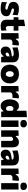

<svg xmlns="http://www.w3.org/2000/svg" viewBox="2365 -3153 802 5572"><g transform="rotate(90 2766.0 -367.0)"><path d="M225.5 14.5Q163 14.5 115.2 5Q67.5 -4.5 36 -18.5L47 -170Q79.5 -148.5 124 -135.5Q168.5 -122.5 207 -122.5Q231.5 -122.5 246.5 -129.8Q261.5 -137 261.5 -157Q261.5 -174.5 241.8 -183.2Q222 -192 171 -204.5Q99.5 -222.5 67 -256.8Q34.5 -291 34.5 -351.5Q34.5 -428 85.2 -471.2Q136 -514.5 228 -514.5Q289.5 -514.5 340.5 -503.5Q391.5 -492.5 421.5 -480.5L410 -327Q387 -342 360 -351.8Q333 -361.5 308.8 -366.2Q284.5 -371 270 -371Q250.5 -371 238.2 -363.2Q226 -355.5 226 -339.5Q226 -323.5 239.2 -312.8Q252.5 -302 295.5 -291Q380.5 -269 415.8 -239.2Q451 -209.5 451 -150.5Q451 -76.5 398 -31Q345 14.5 225.5 14.5Z M739.5 14.5Q652 14.5 602 -23.8Q552 -62 552 -157V-362H479V-500.5H552V-663L736 -694.5V-500.5H870.5V-362H736V-219.5Q736 -178.5 749.2 -157Q762.5 -135.5 795.5 -135.5Q809.5 -135.5 827 -140.8Q844.5 -146 862.5 -158L872 -9.5Q850.5 2.5 813 8.5Q775.5 14.5 739.5 14.5Z M941.5 0V-500.5L1097 -509L1105 -423H1120Q1148.5 -479.5 1183 -497.5Q1217.5 -515.5 1250.5 -515.5Q1260 -515.5 1274.2 -513.5Q1288.5 -511.5 1301.5 -506L1285.5 -326Q1264.5 -326.5 1247.8 -327Q1231 -327.5 1213.5 -327.5Q1186 -327.5 1163.5 -316Q1141 -304.5 1128 -273.5V0Z M1467 13Q1401 13 1365.8 -28Q1330.5 -69 1330.5 -130Q1330.5 -173.5 1346 -202.2Q1361.5 -231 1385.8 -248.8Q1410 -266.5 1437 -275.8Q1464 -285 1487 -289L1620.5 -311.5Q1623 -364 1530.5 -364Q1496 -364 1451 -353.5Q1406 -343 1361 -321L1353 -476.5Q1390.5 -489 1450.5 -502.2Q1510.5 -515.5 1583.5 -515.5Q1680 -515.5 1734.2 -472.8Q1788.5 -430 1788.5 -334V0H1634.5L1622 -70H1609.5Q1590 -37.5 1554.8 -12.2Q1519.5 13 1467 13ZM1549.5 -129Q1568 -129 1585.5 -141.8Q1603 -154.5 1615.5 -175.5V-249Q1608 -242 1595.5 -236.8Q1583 -231.5 1551.5 -223.5Q1532.5 -218.5 1519.5 -206Q1506.5 -193.5 1506.5 -171.5Q1506.5 -148.5 1520 -138.8Q1533.5 -129 1549.5 -129Z M2131 14.5Q2035 14.5 1974.2 -22.8Q1913.5 -60 1884.5 -120.5Q1855.5 -181 1855.5 -251Q1855.5 -326 1885.5 -385.8Q1915.5 -445.5 1975.8 -480.5Q2036 -515.5 2127 -515.5Q2220.5 -515.5 2281.2 -480.2Q2342 -445 2371.5 -385Q2401 -325 2401 -251Q2401 -175 2370 -114.8Q2339 -54.5 2279 -20Q2219 14.5 2131 14.5ZM2130.5 -135.5Q2171.5 -135.5 2191.2 -170.5Q2211 -205.5 2211 -251Q2211 -306.5 2188.2 -335.8Q2165.5 -365 2129.5 -365Q2089 -365 2067.2 -332.5Q2045.5 -300 2045.5 -251Q2045.5 -205.5 2067.2 -170.5Q2089 -135.5 2130.5 -135.5Z M2475.5 0V-500.5L2631 -509L2639 -423H2654Q2682.5 -479.5 2717 -497.5Q2751.5 -515.5 2784.5 -515.5Q2794 -515.5 2808.2 -513.5Q2822.5 -511.5 2835.5 -506L2819.5 -326Q2798.5 -326.5 2781.8 -327Q2765 -327.5 2747.5 -327.5Q2720 -327.5 2697.5 -316Q2675 -304.5 2662 -273.5V0Z M3057.5 14.5Q2990.5 14.5 2947.5 -22.8Q2904.5 -60 2883.8 -120.5Q2863 -181 2863 -250.5Q2863 -325 2884.8 -385Q2906.5 -445 2950 -480.2Q2993.5 -515.5 3058.5 -515.5Q3140.5 -515.5 3179.5 -452H3193.5V-733.5L3380 -748V0H3223L3211 -64.5H3199Q3173 -25.5 3138.5 -5.5Q3104 14.5 3057.5 14.5ZM3131.5 -142Q3154 -142 3169.5 -153.8Q3185 -165.5 3193.5 -183.5V-325.5Q3171 -356 3132 -356Q3093 -356 3073.5 -324.2Q3054 -292.5 3054 -249Q3054 -208 3073.5 -175Q3093 -142 3131.5 -142Z M3476.5 0V-500.5L3663 -505.5V0ZM3569 -556.5Q3519 -556.5 3490 -579Q3461 -601.5 3461 -653.5Q3461 -698.5 3490.2 -723.2Q3519.5 -748 3570 -748Q3620 -748 3649 -722.2Q3678 -696.5 3678 -653.5Q3678 -601.5 3649 -579Q3620 -556.5 3569 -556.5Z M3763 0V-500.5L3918.5 -509L3926.5 -425.5H3941.5Q3968 -463.5 4007.5 -489.5Q4047 -515.5 4103 -515.5Q4176 -515.5 4215.5 -471.5Q4255 -427.5 4255 -339V0H4068.5V-276Q4068.5 -311 4058 -328.8Q4047.5 -346.5 4020 -346.5Q3997.5 -346.5 3980 -333.2Q3962.5 -320 3949.5 -301V0Z M4459.5 13Q4393.5 13 4358.2 -28Q4323 -69 4323 -130Q4323 -173.5 4338.5 -202.2Q4354 -231 4378.2 -248.8Q4402.5 -266.5 4429.5 -275.8Q4456.5 -285 4479.5 -289L4613 -311.5Q4615.5 -364 4523 -364Q4488.5 -364 4443.5 -353.5Q4398.5 -343 4353.5 -321L4345.5 -476.5Q4383 -489 4443 -502.2Q4503 -515.5 4576 -515.5Q4672.5 -515.5 4726.8 -472.8Q4781 -430 4781 -334V0H4627L4614.5 -70H4602Q4582.5 -37.5 4547.2 -12.2Q4512 13 4459.5 13ZM4542 -129Q4560.5 -129 4578 -141.8Q4595.5 -154.5 4608 -175.5V-249Q4600.5 -242 4588 -236.8Q4575.5 -231.5 4544 -223.5Q4525 -218.5 4512 -206Q4499 -193.5 4499 -171.5Q4499 -148.5 4512.5 -138.8Q4526 -129 4542 -129Z M4870 0V-500.5L5025.5 -509L5033.5 -423H5048.5Q5077 -479.5 5111.5 -497.5Q5146 -515.5 5179 -515.5Q5188.5 -515.5 5202.8 -513.5Q5217 -511.5 5230 -506L5214 -326Q5193 -326.5 5176.2 -327Q5159.5 -327.5 5142 -327.5Q5114.5 -327.5 5092 -316Q5069.5 -304.5 5056.5 -273.5V0Z M5294 0V-500.5L5480.5 -505.5V0ZM5386.5 -556.5Q5336.5 -556.5 5307.5 -579Q5278.5 -601.5 5278.5 -653.5Q5278.5 -698.5 5307.8 -723.2Q5337 -748 5387.5 -748Q5437.5 -748 5466.5 -722.2Q5495.5 -696.5 5495.5 -653.5Q5495.5 -601.5 5466.5 -579Q5437.5 -556.5 5386.5 -556.5Z"/></g></svg>

Font: Commissioner ExtraBold
Style: Regular
Weight: 800
Designer: Kostas Bartsokas
Foundry: Kostas Bartsokas
Version: Version 1.000; ttfautohint (v1.8.3)